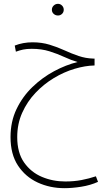

<svg xmlns="http://www.w3.org/2000/svg" viewBox="-20 -589 576 1003"><path d="M317 394Q241 394 177 364.5Q113 335 74 276Q35 217 35 127Q35 46 66.5 -19.5Q98 -85 149.5 -134.5Q201 -184 262.5 -217Q324 -250 385 -265Q351 -275 315.5 -291.5Q280 -308 238.5 -321Q197 -334 146 -334Q119 -334 100.5 -330Q82 -326 63 -319L57 -351Q100 -368 150 -368Q198 -368 239 -355.5Q280 -343 317 -326Q354 -309 391 -296.5Q428 -284 467 -283H474V-247Q425 -246 369.5 -229.5Q314 -213 261 -181Q208 -149 165 -103.5Q122 -58 96 0Q70 58 70 127Q70 209 106 260Q142 311 199 335Q256 359 321 359Q367 359 406 351.5Q445 344 481 332L492 361Q452 379 404.5 386.5Q357 394 317 394ZM283 -508Q270 -508 260.5 -516.5Q251 -525 251 -538Q251 -551 260.5 -560Q270 -569 283 -569Q295 -569 304 -560Q313 -551 313 -538Q313 -525 304 -516.5Q295 -508 283 -508Z"/></svg>

Font: Noto Sans Arabic Cond ExtLt
Style: Regular
Weight: 200
Width: 3
Designer: Monotype Design Team, Nadine Chahine, Nizar Qandah and Khaled Hosny
Foundry: Monotype Imaging Inc.
Version: Version 2.012; ttfautohint (v1.8.4.7-5d5b)